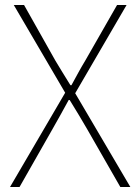

<svg xmlns="http://www.w3.org/2000/svg" viewBox="-20 -746 559 766"><path d="M20 0H58L190 -232C210 -267 230 -303 254 -347H258C285 -303 307 -267 327 -232L460 0H500L280 -374L485 -726H447L320 -504C300 -471 287 -446 265 -406H261C236 -446 221 -471 201 -504L76 -726H35L240 -376Z"/></svg>

Font: Noto Sans CJK JP Thin
Style: Regular
Weight: 250
Designer: Ryoko NISHIZUKA (kana & ideographs); Paul D. Hunt (Latin, Greek & Cyrillic); Wenlong ZHANG (bopomofo); Sandoll Communica
Foundry: Adobe Systems Incorporated
Version: Version 1.004;PS 1.004;hotconv 1.0.82;makeotf.lib2.5.63406